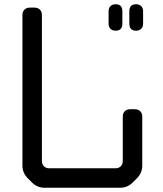

<svg xmlns="http://www.w3.org/2000/svg" viewBox="-20 -783 768 907"><path d="M623 -638Q638 -638 647 -647Q656 -656 656 -671V-730Q656 -745 647 -754Q638 -763 623 -763Q591 -763 591 -730V-671Q591 -638 623 -638ZM526 -638Q558 -638 558 -671V-730Q558 -763 526 -763Q511 -763 502 -754Q493 -745 493 -730V-671Q493 -656 502 -647Q511 -638 526 -638ZM131 79Q156 104 191 104H547Q582 104 607 79L627 59Q652 34 652 -1V-232Q652 -248 642.5 -257.5Q633 -267 617 -267H595Q579 -267 569.5 -257.5Q560 -248 560 -232V-23Q560 -7 550.5 2.5Q541 12 525 12H213Q197 12 187.5 2.5Q178 -7 178 -23V-712Q178 -728 168.5 -737.5Q159 -747 143 -747H121Q105 -747 95.5 -737.5Q86 -728 86 -712V-1Q86 34 111 59Z"/></svg>

Font: WDXL Lubrifont TC
Style: Regular
Weight: 400
Designer: [WDXL Lubrifont] Copyright 2020-2022 (c) NightFurySL2001, Skr-ZERO; [ZCOOL QingKe HuangYou] Copyright 2018-2022 (c) The 
Version: Version 2.001;hotconv 1.1.1;makeotfexe 2.6.0